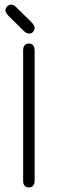

<svg xmlns="http://www.w3.org/2000/svg" viewBox="-20 -820 255 847"><path d="M52.7 -787.1 121.1 -719.7Q132.8 -706.1 132.8 -696.8Q132.8 -687.5 126 -679.7Q119.1 -671.9 107.4 -671.9Q95.7 -671.9 84 -684.6L16.6 -751Q3.9 -765.6 3.9 -774.4Q3.9 -783.2 11.7 -791.5Q19.5 -799.8 30.3 -799.8Q41 -799.8 52.7 -787.1ZM132.8 -24.4Q132.8 6.8 107.4 6.8Q82 6.8 82 -24.4V-595.7Q82 -627.9 107.4 -627.9Q132.8 -627.9 132.8 -595.7Z"/></svg>

Font: Jura
Style: Book
Weight: 400
Version: Version 2.5